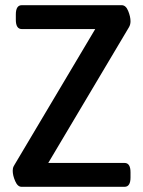

<svg xmlns="http://www.w3.org/2000/svg" viewBox="-20 -720 553 740"><path d="M63 0Q48 0 38.5 -22Q29 -44 29 -62Q29 -67 30 -72Q31 -77 36 -85L347 -608H64Q41 -608 41 -644V-664Q41 -700 64 -700H449Q465 -700 474 -678Q483 -656 483 -638Q483 -625 477 -615L166 -92H460Q483 -92 483 -56V-36Q483 0 460 0Z"/></svg>

Font: Asap Semi Condensed Medium
Style: Regular
Weight: 500
Width: 4
Designer: Pablo Cosgaya
Foundry: Omnibus-Type
Version: Version 3.001; ttfautohint (v1.8.4.7-5d5b)